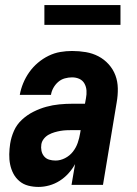

<svg xmlns="http://www.w3.org/2000/svg" viewBox="-20 -729 540 757"><path d="M132 8Q111 8 91.5 3Q72 -2 57 -14.5Q42 -27 33 -44Q24 -61 20 -80.5Q16 -100 16.5 -121Q17 -142 20 -162Q24 -188 35 -213Q46 -238 66.5 -257Q87 -276 112 -288.5Q137 -301 162.5 -308Q188 -315 214 -317.5Q240 -320 266 -320H315L319 -342Q322 -357 321 -372Q320 -387 313 -399.5Q306 -412 293 -418Q280 -424 264 -424Q250 -424 235.5 -420Q221 -416 209.5 -406Q198 -396 190.5 -382.5Q183 -369 181 -355H58Q62 -378 71.5 -401Q81 -424 95.5 -444.5Q110 -465 129.5 -481.5Q149 -498 171.5 -509Q194 -520 217.5 -524Q241 -528 264 -528Q292 -528 318.5 -523.5Q345 -519 368 -507Q391 -495 408.5 -475.5Q426 -456 435 -432Q444 -408 444.5 -380.5Q445 -353 440 -325L386 0H262L276 -82Q265 -62 249.5 -45Q234 -28 215 -16Q196 -4 174.5 2Q153 8 132 8ZM199 -96Q218 -96 236.5 -105.5Q255 -115 267.5 -131Q280 -147 286.5 -166Q293 -185 296 -204L298 -216H266Q254 -216 242 -215.5Q230 -215 218.5 -213Q207 -211 195 -207.5Q183 -204 172 -198Q161 -192 153 -182Q145 -172 143 -160Q141 -147 143.5 -134.5Q146 -122 154 -112.5Q162 -103 174 -99.5Q186 -96 199 -96ZM155 -631V-709H455V-631Z"/></svg>

Font: Iosevka SS04 Extrabold Oblique
Style: Regular
Weight: 800
Italic angle: -9°
Monospace: yes
Designer: Belleve Invis
Foundry: Belleve Invis
Version: Version 19.0.0; ttfautohint (v1.8.4)